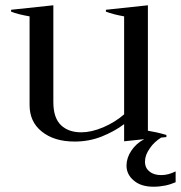

<svg xmlns="http://www.w3.org/2000/svg" viewBox="-20 -526 685 727"><path d="M645 123C627 132 609 137 591 137C573 137 558 133 547 124C535 115 529 103 529 86C529 69 535 53 547 36C558 19 573 6 590 -5C590 -5 610 -7 610 -7C610 -7 610 -15 610 -15C583 -23 559 -28 540 -31C540 -31 540 -506 540 -506C540 -506 381 -489 381 -489C381 -489 381 -482 381 -482C399 -475 422 -469 450 -464C450 -464 450 -93 450 -93C427 -73 401 -57 371 -44C340 -31 313 -25 288 -25C255 -25 230 -34 211 -52C192 -70 182 -99 182 -139C182 -139 182 -506 182 -506C182 -506 22 -489 22 -489C22 -489 22 -482 22 -482C39 -475 63 -469 92 -464C92 -464 92 -129 92 -129C92 -86 107 -53 138 -28C169 -3 210 10 263 10C298 10 332 4 365 -9C397 -22 425 -37 450 -56C450 -56 450 9 450 9C450 9 526 1 526 1C505 12 489 27 477 45C465 63 459 82 459 101C459 123 468 142 486 157C504 173 529 181 561 181C592 181 620 175 645 164C645 164 645 123 645 123Z"/></svg>

Font: BUSH 25 TRIRONG 0515 A
Style: Regular
Weight: 400
Designer: Katatrad Team
Foundry: CadsonDemak